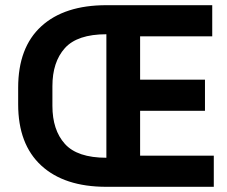

<svg xmlns="http://www.w3.org/2000/svg" viewBox="-20 -720 876 740"><path d="M390 0V-700H798V-580H520V-413H770V-293H520V-120H804V0ZM390 0Q228 0 139 -82Q50 -164 50 -318V-382Q50 -537 139 -618.5Q228 -700 390 -700V-588Q278 -588 230 -534.5Q182 -481 182 -388V-312Q182 -219 230 -165.5Q278 -112 390 -112Z"/></svg>

Font: Space 7353
Style: Regular
Weight: 400
Designer: Christine Claussen + Ruben Lyon  (Space 7353)
Version: Version 1.000;FEAKit 1.0